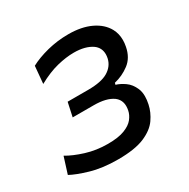

<svg xmlns="http://www.w3.org/2000/svg" viewBox="-124 -622 733 745"><g transform="rotate(-30 242.0 -249.0)"><path d="M199.5 10Q130 10 78 -5.5Q26 -21 0 -35.5L23 -108.5Q53 -90.5 98.8 -76.2Q144.5 -62 195.5 -62Q242.5 -62 270.2 -72.8Q298 -83.5 311.2 -100.2Q324.5 -117 328 -135Q330 -145 330 -153.5Q330 -182 308 -198.5Q278.5 -219.5 222.5 -219.5H128L141.5 -282H233.5Q293 -282 323 -300.2Q353 -318.5 360 -350Q362 -359.5 362 -367.5Q362 -397 338.5 -414Q308 -435 257 -435Q222.5 -435 182 -425Q141.5 -415 94 -389L101 -466.5Q133.5 -484 179.2 -495.8Q225 -507.5 274.5 -507.5Q333 -507.5 374.2 -488Q415.5 -468.5 434.5 -434Q447 -411 447 -382.5Q447 -368.5 444 -353.5Q435.5 -309 404.8 -285.8Q374 -262.5 337 -254L335 -246Q353 -241 373.5 -226.8Q394 -212.5 405.5 -185.5Q412 -170.5 412 -150.5Q412 -134.5 408 -116Q401.5 -84.5 381.2 -55.5Q361 -26.5 318 -8.2Q275 10 199.5 10Z"/></g></svg>

Font: Heraclito
Style: Italic
Weight: 400
Italic angle: -12°
Designer: Kostas Bartsokas (font) & Cristiano Sobral (main changes)
Foundry: Kostas Bartsokas (font) & Cristiano Sobral (main changes)
Version: Version 1.00;July 8, 2020;FontCreator 13.0.0.2655 64-bit